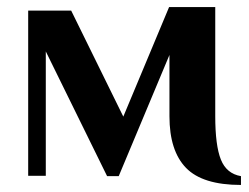

<svg xmlns="http://www.w3.org/2000/svg" viewBox="-20 -500 706 545"><path d="M664 25Q555 25 508 -23.5Q461 -72 461 -170V-344L317 0H284L110 -354V-1H60V-470H182L330 -169L460 -480H591V-170Q591 -87 607 -47Q623 -7 664 0Z"/></svg>

Font: El Messiri
Style: Bold
Weight: 700
Designer: Mohamed Gaber
Foundry: Kief Type Foundry
Version: Version 2.020; ttfautohint (v1.8.3)